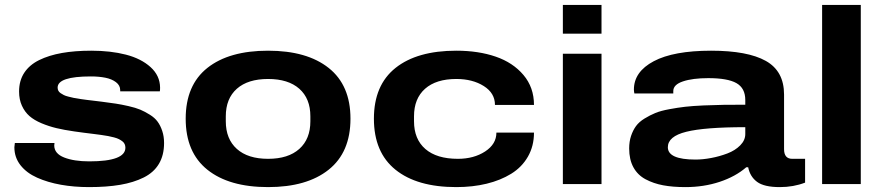

<svg xmlns="http://www.w3.org/2000/svg" viewBox="-20 -744 3568 776"><path d="M339.8 12.2Q279.3 12.2 226.1 2.7Q172.9 -6.8 130.1 -25.9Q87.4 -44.9 62.7 -76.4Q38.1 -107.9 38.1 -148.9Q38.1 -154.3 40 -166H200.2Q200.2 -164.6 199.7 -160.9Q199.2 -157.2 199.2 -155.8Q199.7 -123 239.5 -107.4Q279.3 -91.8 340.8 -91.8Q486.8 -91.8 486.8 -147Q486.8 -154.8 483.9 -161.4Q481 -168 474.6 -172.9Q468.3 -177.7 460.7 -181.6Q453.1 -185.5 440.9 -188.7Q428.7 -191.9 417.2 -194.1Q405.8 -196.3 388.4 -198.7Q371.1 -201.2 356.2 -202.9Q341.3 -204.6 319.3 -207.5Q297.4 -210.4 279.8 -212.9Q238.8 -218.8 208.3 -226.1Q177.7 -233.4 147.9 -245.8Q118.2 -258.3 99.1 -274.9Q80.1 -291.5 68.6 -316.7Q57.1 -341.8 57.1 -374Q57.1 -418 78.1 -450Q99.1 -481.9 138.4 -501.2Q177.7 -520.5 230 -529.8Q282.2 -539.1 349.1 -539.1Q427.2 -539.1 488.8 -523.2Q550.3 -507.3 588.4 -472.9Q626.5 -438.5 627 -390.1Q627 -378.9 626 -375H465.8V-379.9Q465.8 -398.9 448.7 -411.9Q431.6 -424.8 405.8 -429.9Q379.9 -435.1 347.2 -435.1Q212.9 -435.1 212.9 -390.1Q212.9 -383.3 215.6 -377.7Q218.3 -372.1 224.6 -367.7Q231 -363.3 237.8 -359.9Q244.6 -356.4 256.3 -353.5Q268.1 -350.6 277.8 -348.4Q287.6 -346.2 303.5 -344Q319.3 -341.8 330.6 -340.3Q341.8 -338.9 360.6 -336.7Q379.4 -334.5 391.1 -333Q425.3 -328.6 447.8 -325.2Q470.2 -321.8 499.3 -315.2Q528.3 -308.6 546.9 -300.8Q565.4 -293 585.4 -280.5Q605.5 -268.1 616.9 -252.4Q628.4 -236.8 635.7 -214.8Q643.1 -192.9 643.1 -166Q643.1 -116.7 622.3 -81.8Q601.6 -46.9 560.8 -26.6Q520 -6.3 466.1 2.9Q412.1 12.2 339.8 12.2Z M1063.5 12.2Q905.8 12.2 818.1 -58.1Q730.5 -128.4 730.5 -264.2Q730.5 -399.9 818.1 -469.5Q905.8 -539.1 1063.5 -539.1Q1220.7 -539.1 1308.6 -469.2Q1396.5 -399.4 1396.5 -264.2Q1396.5 -128.4 1308.3 -58.1Q1220.2 12.2 1063.5 12.2ZM1234.4 -253.9V-273.9Q1234.4 -345.7 1189.7 -385.3Q1145 -424.8 1063.5 -424.8Q981.9 -424.8 937.3 -385.3Q892.6 -345.7 892.6 -273.9V-253.9Q892.6 -182.1 937.3 -142.1Q981.9 -102.1 1063.5 -102.1Q1145 -102.1 1189.7 -142.1Q1234.4 -182.1 1234.4 -253.9Z M1824.2 12.2Q1665.5 12.2 1578.4 -58.1Q1491.2 -128.4 1491.2 -264.2Q1491.2 -399.9 1578.6 -469.5Q1666 -539.1 1824.2 -539.1Q1913.6 -539.1 1983.4 -515.1Q2053.2 -491.2 2095.7 -440.9Q2138.2 -390.6 2138.2 -319.8H1980.5Q1980.5 -367.7 1935.3 -396.2Q1890.1 -424.8 1824.2 -424.8Q1742.7 -424.8 1698 -385.3Q1653.3 -345.7 1653.3 -273.9V-253.9Q1653.3 -181.6 1699.2 -141.8Q1745.1 -102.1 1830.6 -102.1Q1895 -102.1 1940.7 -131.8Q1986.3 -161.6 1986.3 -208H2138.2Q2138.2 -153.8 2113.8 -111.1Q2089.4 -68.4 2046.1 -41.7Q2002.9 -15.1 1946.8 -1.5Q1890.6 12.2 1824.2 12.2Z M2254.9 -607.9V-724.1H2411.1V-607.9ZM2254.9 0V-526.9H2411.1V0Z M2750 12.2Q2699.2 12.2 2660.2 4.9Q2621.1 -2.4 2589.1 -19.5Q2557.1 -36.6 2540 -67.9Q2522.9 -99.1 2522.9 -144Q2522.9 -171.9 2530.5 -194.6Q2538.1 -217.3 2550.5 -234.4Q2563 -251.5 2585 -264.9Q2606.9 -278.3 2628.9 -287.4Q2650.9 -296.4 2685.3 -302.7Q2719.7 -309.1 2749.5 -312.5Q2779.3 -315.9 2824.2 -317.9Q2869.1 -319.8 2904.3 -320.3Q2939.5 -320.8 2992.2 -320.8V-339.8Q2992.2 -387.7 2956.5 -408Q2920.9 -428.2 2842.8 -428.2Q2779.3 -428.2 2740.2 -415Q2701.2 -401.9 2701.2 -376V-366.2H2543.9Q2542 -376 2542 -381.8Q2542 -454.1 2622.3 -496.6Q2702.6 -539.1 2854 -539.1Q3001.5 -539.1 3075.2 -497.8Q3148.9 -456.5 3148.9 -361.8V-141.1Q3148.9 -102.1 3182.1 -102.1H3233.9V-5.9Q3187 12.2 3131.8 12.2Q3068.4 12.2 3039.8 -9Q3011.2 -30.3 3003.9 -67.9H2996.1Q2952.6 -30.3 2888.4 -9Q2824.2 12.2 2750 12.2ZM2791 -99.1Q2820.8 -99.1 2854.5 -105.5Q2888.2 -111.8 2919.7 -123.8Q2951.2 -135.7 2971.7 -156.5Q2992.2 -177.2 2992.2 -202.1V-230Q2828.1 -230 2753.7 -211.4Q2679.2 -192.9 2679.2 -148.9Q2679.2 -99.1 2791 -99.1Z M3302.7 0V-724.1H3459V0Z"/></svg>

Font: Archivo Expanded
Style: Bold
Weight: 700
Width: 7
Designer: Hector Gatti
Foundry: Omnibus-Type
Version: Version 2.001